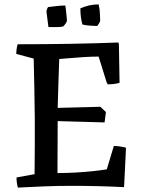

<svg xmlns="http://www.w3.org/2000/svg" viewBox="-20 -844 663 872"><path d="M61 8Q55 -15 55 -38L137 -53Q138 -118 138 -181.5Q138 -245 138 -307Q137 -374 136 -442Q135 -510 133 -578L54 -599Q54 -621 60 -643Q183 -643 299.5 -645Q416 -647 518 -651L520 -643L523 -468Q510 -464 496.5 -462.5Q483 -461 469 -461L464 -471L428 -587Q395 -587 358 -584.5Q321 -582 291 -579.5Q261 -577 249 -576Q247 -532 245.5 -473Q244 -414 242 -354L436 -359L461 -335L455 -288L242 -294L241 -58Q282 -58 325 -60.5Q368 -63 405 -67Q442 -71 465 -75L497 -181Q511 -181 524 -179Q537 -177 551 -174L552 -167L544 -4L543 6Q487 3 426.5 1.5Q366 0 307 0Q241 0 179 2.5Q117 5 61 8ZM354 -733Q345 -767 345 -806Q385 -824 428 -824Q433 -803 434 -779Q435 -755 435 -749Q435 -747 429 -736.5Q423 -726 420 -726Q411 -726 389 -727.5Q367 -729 354 -733ZM200 -721 191 -791Q191 -796 194 -803.5Q197 -811 199 -812Q208 -813 233 -816Q258 -819 276 -819Q277 -819 279 -803Q281 -787 282.5 -770Q284 -753 284 -749Q283 -744 276.5 -735Q270 -726 267 -724Q256 -721 239.5 -721Q223 -721 200 -721Z"/></svg>

Font: Labrada Medium
Style: Regular
Weight: 500
Designer: Mercedes Jáuregui
Foundry: Omnibus-Type Team
Version: Version 1.000; ttfautohint (v1.8.4.7-5d5b)